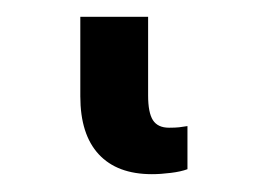

<svg xmlns="http://www.w3.org/2000/svg" viewBox="-20 38 308 224"><path d="M157.2 241.2Q116.7 241.2 95.2 218Q73.7 194.8 73.7 150.4V57.6H152.8V149.4Q152.8 169.4 158.4 178.2Q164.1 187 177.2 187Q184.6 187 189 186.5Q193.4 186 198.7 185.1V235.4Q190.9 238.3 179.2 239.7Q167.5 241.2 157.2 241.2Z"/></svg>

Font: Inter Variable
Style: Regular
Weight: 400
Designer: Rasmus Andersson
Foundry: rsms
Version: Version 4.001;git-9221beed3